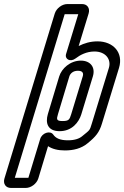

<svg xmlns="http://www.w3.org/2000/svg" viewBox="-53 -712 613 947"><path d="M273 -446C265 -420 294 -404 320 -424C342 -441 374 -458 413 -458C468 -458 497 -419 484 -377L400 -103C389 -67 391 -72 352 -40C339 -29 317 -20 282 -20C243 -20 222 -30 209 -49C194 -69 154 -57 145 -26L87 165H20L266 -642H333ZM352 -692H279C253 -692 225 -671 217 -645L-31 168C-39 194 -25 215 1 215H74C100 215 128 194 136 168L184 9C205 23 233 30 267 30C308 30 348 21 380 -6C419 -38 437 -59 450 -103L534 -377C557 -453 505 -508 428 -508C393 -508 363 -499 335 -485L384 -645C392 -671 378 -692 352 -692ZM346 -413C293 -413 251 -374 239 -335L183 -149C170 -105 182 -65 241 -65C302 -65 336 -109 348 -148L405 -335C419 -381 392 -413 346 -413ZM331 -363C355 -363 360 -351 355 -335L298 -148C290 -123 287 -115 256 -115C225 -115 225 -123 233 -149L289 -335C293 -348 306 -363 331 -363Z"/></svg>

Font: DIN Rundschrift
Style: BreitKontKu
Weight: 400
Width: 7
Version: Version 1.027